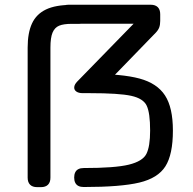

<svg xmlns="http://www.w3.org/2000/svg" viewBox="-20 -770 794 790"><path d="M307.1 -671.9H275.4Q241.7 -671.9 223.4 -664.3Q205.1 -656.7 196.3 -636Q187.5 -615.2 187.5 -574.2V-39.1Q187.5 -20 177.5 -10Q167.5 0 148.4 0H132.8Q113.8 0 103.8 -10Q93.8 -20 93.8 -39.1V-574.2Q93.8 -634.8 111.6 -673.3Q129.4 -711.9 169.2 -731Q209 -750 275.4 -750H307.1Q326.2 -750 336.2 -740Q346.2 -730 346.2 -710.9Q346.2 -691.9 336.2 -681.9Q326.2 -671.9 307.1 -671.9ZM222.7 -711.4Q222.7 -730.5 232.7 -740.5Q242.7 -750.5 261.7 -750.5H600.1Q619.1 -750.5 629.2 -740.5Q639.2 -730.5 639.2 -711.4V-684.1Q639.2 -668.5 635.3 -657.5Q631.3 -646.5 621.1 -635.7L400.9 -408.7Q389.2 -397 378.4 -391.8Q367.7 -386.7 353 -386.7H320.3Q303.7 -386.7 294.2 -393.3Q284.7 -399.9 285.4 -411.1Q286.1 -422.4 297.9 -434.6L529.8 -672.4H261.7Q242.7 -672.4 232.7 -682.4Q222.7 -692.4 222.7 -711.4ZM285.2 -39.6Q285.2 -52.2 289.6 -61Q293.9 -69.8 302.7 -74.2Q311.5 -78.6 324.2 -78.6Q453.1 -78.6 510 -92.5Q566.9 -106.4 582.3 -136.7Q597.7 -167 597.7 -232.9Q597.7 -305.2 583.7 -335Q569.8 -364.7 520 -375.7Q470.2 -386.7 349.6 -386.7Q330.6 -386.7 320.6 -397.5Q310.5 -408.2 310.5 -427.2Q310.5 -439.9 314.9 -448.7Q319.3 -457.5 328.1 -461.9Q336.9 -466.3 349.6 -466.3Q481.9 -466.3 554.2 -446.8Q626.5 -427.2 658.9 -377.4Q691.4 -327.6 691.4 -232.9Q691.4 -134.3 660.6 -85.7Q629.9 -37.1 553.5 -18.8Q477.1 -0.5 324.2 -0.5Q311.5 -0.5 302.7 -4.9Q293.9 -9.3 289.6 -18.1Q285.2 -26.9 285.2 -39.6Z"/></svg>

Font: Gyrochrome
Style: Regular
Weight: 400
Designer: David Moles
Foundry: David Moles
Version: Version 1.005;Glyphs 3.2.3 (3260)